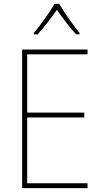

<svg xmlns="http://www.w3.org/2000/svg" viewBox="-20 -969 528 989"><path d="M285 -949H261C237 -907 186 -836 154 -799V-792H174C207 -828 246 -880 273 -918C301 -879 338 -828 372 -792H390V-799C362 -832 310 -906 285 -949ZM431 0V-25H120V-364H414V-389H120V-689H431V-714H94V0Z"/></svg>

Font: Noto Sans Georgian SemiCondensed Thin
Style: Regular
Weight: 100
Width: 4
Designer: Monotype Design Team, Akaki Razmadze
Foundry: Google LLC
Version: Version 2.005